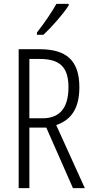

<svg xmlns="http://www.w3.org/2000/svg" viewBox="-20 -967 473 987"><path d="M333 -939V-947H270C242 -898 211 -853 170 -800V-788H203C243 -825 304 -893 333 -939ZM184 -714H76V0H131V-311H218L355 0H416L269 -324C351 -352 388 -416 388 -519C388 -658 319 -714 184 -714ZM183 -664C289 -664 332 -621 332 -518C332 -407 282 -359 200 -359H131V-664Z"/></svg>

Font: Noto Sans Lao Looped ExtraCondensed Light
Style: Regular
Weight: 300
Width: 2
Designer: Mark Frömberg, Ben Mitchell
Foundry: The Fontpad Ltd
Version: Version 1.002